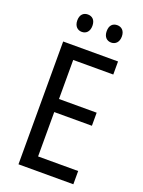

<svg xmlns="http://www.w3.org/2000/svg" viewBox="-166 -974 780 1049"><g transform="rotate(20 224.0 -449.5)"><path d="M113 -849C113 -815 133 -798 157 -798C182 -798 201 -815 201 -849C201 -883 182 -899 157 -899C133 -899 113 -884 113 -849ZM284 -849C284 -815 303 -798 328 -798C352 -798 372 -815 372 -849C372 -883 352 -899 328 -899C303 -899 284 -884 284 -849ZM399 0V-77H166V-335H385V-411H166V-638H399V-714H80V0Z"/></g></svg>

Font: Noto Sans Ethiopic Condensed
Style: Regular
Weight: 400
Width: 3
Designer: Monotype Design Team
Foundry: Monotype Imaging Inc.
Version: Version 2.102